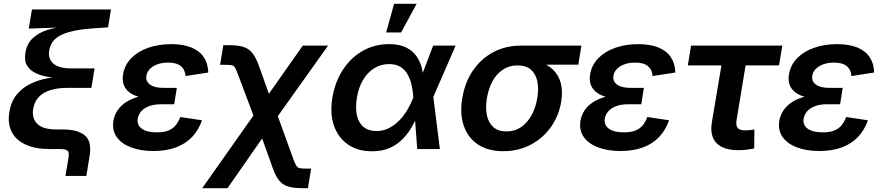

<svg xmlns="http://www.w3.org/2000/svg" viewBox="-20 -777 4603 1001"><path d="M321.3 140.1 336.4 49.8Q339.8 29.3 337.4 18.6Q335 7.8 323.7 3.9Q312.5 0 289.1 0H238.8Q164.6 0 114 -22.9Q63.5 -45.9 41.3 -89.1Q19 -132.3 28.8 -192.9Q38.1 -250 68.8 -285.9Q99.6 -321.8 142.6 -341.8Q185.5 -361.8 232.9 -369.9Q280.3 -377.9 323.2 -378.4L322.3 -368.7Q281.2 -369.1 241.2 -374.5Q201.2 -379.9 169.7 -394Q138.2 -408.2 121.8 -434.1Q105.5 -460 112.3 -501Q119.6 -548.3 149.9 -577.1Q180.2 -606 226.3 -620.6Q272.5 -635.3 326.7 -639.6L329.1 -634.8L129.9 -627.9L146.5 -727.5H558.6L543.5 -634.3L468.8 -629.4Q362.8 -622.6 304.9 -597.4Q247.1 -572.3 236.8 -516.1Q229 -472.2 257.3 -446.3Q285.6 -420.4 352.5 -420.4H473.1L456.5 -318.8H330.1Q280.8 -318.8 243.4 -307.4Q206.1 -295.9 183.1 -272.2Q160.2 -248.5 153.3 -211.4Q144.5 -161.1 174.1 -131.6Q203.6 -102.1 272.9 -102.1H309.1Q385.7 -102.1 422.9 -70.3Q460 -38.6 446.8 38.1L430.2 140.1Z M779.8 10.3Q712.9 10.3 662.8 -8.8Q612.8 -27.8 588.1 -63.2Q563.5 -98.6 571.3 -147.5Q576.2 -176.8 592.8 -201.7Q609.4 -226.6 638.2 -245.1Q667 -263.7 709.2 -274.4Q751.5 -285.2 807.6 -285.2H896.5L888.2 -233.4H818.4Q784.7 -233.4 758.8 -224.1Q732.9 -214.8 717.5 -198Q702.1 -181.2 698.2 -159.2Q692.4 -126.5 718.5 -106.7Q744.6 -86.9 797.9 -86.9Q833 -86.9 856.4 -95.9Q879.9 -105 895 -122.8Q910.2 -140.6 919.9 -167L1033.2 -149.9Q1015.6 -99.1 981.7 -63.2Q947.8 -27.3 897.2 -8.5Q846.7 10.3 779.8 10.3ZM805.2 -260.3Q751 -260.3 713.6 -269.5Q676.3 -278.8 654.3 -295.9Q632.3 -313 624.5 -336.7Q616.7 -360.4 621.6 -389.2Q629.9 -439 665 -474.4Q700.2 -509.8 753.9 -528.3Q807.6 -546.9 872.6 -546.9Q935.1 -546.9 977.5 -529.5Q1020 -512.2 1042.2 -479Q1064.5 -445.8 1065.9 -398.9L947.3 -380.4Q945.3 -413.6 923.1 -432.1Q900.9 -450.7 856.4 -450.7Q809.6 -450.7 778.6 -431.2Q747.6 -411.6 743.2 -380.9Q738.8 -353 762.2 -335.9Q785.6 -318.8 833.5 -318.8H901.9L892.6 -260.3Z M1034.2 204.1 1350.6 -244.6H1401.9L1509.3 52.2Q1518.1 75.7 1524.4 86.2Q1530.8 96.7 1541.5 99.4Q1552.2 102.1 1572.8 102.1H1602.1L1585.4 204.1H1559.1Q1513.7 204.1 1484.6 196Q1455.6 188 1436.8 165.8Q1418 143.6 1402.3 100.6L1346.7 -55.2L1166 204.1ZM1324.2 -114.3 1221.7 -386.2Q1212.4 -411.6 1206.1 -422.9Q1199.7 -434.1 1189.9 -436.5Q1180.2 -439 1158.7 -439H1127.4L1144.5 -541.5H1173.3Q1218.3 -541.5 1246.8 -533.2Q1275.4 -524.9 1294.4 -502Q1313.5 -479 1329.6 -434.6L1381.8 -288.1L1558.6 -539.1H1690.4L1387.7 -114.3Z M1919.4 11.7Q1844.7 11.7 1793.7 -23.9Q1742.7 -59.6 1720.9 -122.6Q1699.2 -185.5 1712.9 -268.1Q1727.1 -351.6 1768.3 -414.3Q1809.6 -477.1 1871.3 -512Q1933.1 -546.9 2008.8 -546.9Q2063 -546.9 2097.4 -529.5Q2131.8 -512.2 2151.4 -483.9Q2170.9 -455.6 2179.2 -422.1Q2187.5 -388.7 2189.5 -356.4H2228.5L2238.8 -273.4L2273.4 0H2155.3L2134.8 -271Q2132.8 -302.7 2126 -333.3Q2119.1 -363.8 2105.5 -388.4Q2091.8 -413.1 2068.4 -428Q2044.9 -442.9 2008.8 -442.9Q1966.3 -442.9 1931.6 -421.6Q1897 -400.4 1873.3 -361.3Q1849.6 -322.3 1840.8 -267.6Q1832 -214.4 1840.8 -175.3Q1849.6 -136.2 1875.5 -115Q1901.4 -93.8 1942.4 -93.8Q1978.5 -93.8 2008.5 -109.4Q2038.6 -125 2062.7 -150.1Q2086.9 -175.3 2105 -206.3Q2123 -237.3 2134.8 -268.1L2238.3 -539.1H2355.5L2237.3 -268.1L2200.2 -187H2162.6Q2148.9 -154.8 2129.6 -119.9Q2110.4 -85 2082.3 -55.2Q2054.2 -25.4 2014.4 -6.8Q1974.6 11.7 1919.4 11.7ZM1993.2 -607.9 2034.7 -757.3H2152.3L2071.3 -607.9Z M2604 11.2Q2524.9 11.2 2472.4 -23.4Q2419.9 -58.1 2398.2 -120.4Q2376.5 -182.6 2390.1 -265.1Q2403.8 -348.1 2446 -409.7Q2488.3 -471.2 2552.2 -505.1Q2616.2 -539.1 2694.8 -539.1H3011.2L2995.1 -439.9H2763.7L2678.2 -436Q2635.3 -436 2602.3 -414.3Q2569.3 -392.6 2548.1 -354.2Q2526.9 -315.9 2518.6 -265.6Q2510.3 -216.3 2518.3 -176.8Q2526.4 -137.2 2551.8 -114.5Q2577.1 -91.8 2620.6 -91.8Q2664.1 -91.8 2697 -114.5Q2730 -137.2 2751.5 -176.5Q2772.9 -215.8 2781.2 -265.6Q2789.6 -316.4 2781 -354.7Q2772.5 -393.1 2747.1 -414.6Q2721.7 -436 2678.7 -436L2684.1 -471.2Q2740.2 -471.2 2785.4 -457.5Q2830.6 -443.8 2860.8 -416Q2891.1 -388.2 2903.1 -345.9Q2915 -303.7 2905.8 -246.1Q2893.6 -172.9 2852.1 -114.5Q2810.5 -56.2 2746.8 -22.5Q2683.1 11.2 2604 11.2Z M3214.8 10.3Q3147.9 10.3 3097.9 -8.8Q3047.9 -27.8 3023.2 -63.2Q2998.5 -98.6 3006.3 -147.5Q3011.2 -176.8 3027.8 -201.7Q3044.4 -226.6 3073.2 -245.1Q3102.1 -263.7 3144.3 -274.4Q3186.5 -285.2 3242.7 -285.2H3331.5L3323.2 -233.4H3253.4Q3219.7 -233.4 3193.8 -224.1Q3168 -214.8 3152.6 -198Q3137.2 -181.2 3133.3 -159.2Q3127.4 -126.5 3153.6 -106.7Q3179.7 -86.9 3232.9 -86.9Q3268.1 -86.9 3291.5 -95.9Q3314.9 -105 3330.1 -122.8Q3345.2 -140.6 3355 -167L3468.3 -149.9Q3450.7 -99.1 3416.7 -63.2Q3382.8 -27.3 3332.3 -8.5Q3281.7 10.3 3214.8 10.3ZM3240.2 -260.3Q3186 -260.3 3148.7 -269.5Q3111.3 -278.8 3089.4 -295.9Q3067.4 -313 3059.6 -336.7Q3051.8 -360.4 3056.6 -389.2Q3064.9 -439 3100.1 -474.4Q3135.3 -509.8 3189 -528.3Q3242.7 -546.9 3307.6 -546.9Q3370.1 -546.9 3412.6 -529.5Q3455.1 -512.2 3477.3 -479Q3499.5 -445.8 3501 -398.9L3382.3 -380.4Q3380.4 -413.6 3358.2 -432.1Q3335.9 -450.7 3291.5 -450.7Q3244.6 -450.7 3213.6 -431.2Q3182.6 -411.6 3178.2 -380.9Q3173.8 -353 3197.3 -335.9Q3220.7 -318.8 3268.6 -318.8H3336.9L3327.6 -260.3Z M3828.6 5.9Q3750.5 5.9 3715.1 -31.5Q3679.7 -68.8 3691.4 -140.1L3741.2 -436H3565.9L3583 -539.1H4058.6L4041.5 -436H3867.2L3820.3 -152.3Q3815.4 -124 3825.4 -110.6Q3835.4 -97.2 3865.2 -97.2Q3874.5 -97.2 3888.9 -98.6Q3903.3 -100.1 3913.1 -101.6L3912.1 -3.4Q3891.6 1.5 3870.4 3.7Q3849.1 5.9 3828.6 5.9Z M4251.5 10.3Q4184.6 10.3 4134.5 -8.8Q4084.5 -27.8 4059.8 -63.2Q4035.2 -98.6 4043 -147.5Q4047.9 -176.8 4064.5 -201.7Q4081.1 -226.6 4109.9 -245.1Q4138.7 -263.7 4180.9 -274.4Q4223.1 -285.2 4279.3 -285.2H4368.2L4359.9 -233.4H4290Q4256.3 -233.4 4230.5 -224.1Q4204.6 -214.8 4189.2 -198Q4173.8 -181.2 4169.9 -159.2Q4164.1 -126.5 4190.2 -106.7Q4216.3 -86.9 4269.5 -86.9Q4304.7 -86.9 4328.1 -95.9Q4351.6 -105 4366.7 -122.8Q4381.8 -140.6 4391.6 -167L4504.9 -149.9Q4487.3 -99.1 4453.4 -63.2Q4419.4 -27.3 4368.9 -8.5Q4318.4 10.3 4251.5 10.3ZM4276.9 -260.3Q4222.7 -260.3 4185.3 -269.5Q4147.9 -278.8 4126 -295.9Q4104 -313 4096.2 -336.7Q4088.4 -360.4 4093.3 -389.2Q4101.6 -439 4136.7 -474.4Q4171.9 -509.8 4225.6 -528.3Q4279.3 -546.9 4344.2 -546.9Q4406.7 -546.9 4449.2 -529.5Q4491.7 -512.2 4513.9 -479Q4536.1 -445.8 4537.6 -398.9L4418.9 -380.4Q4417 -413.6 4394.8 -432.1Q4372.6 -450.7 4328.1 -450.7Q4281.2 -450.7 4250.2 -431.2Q4219.2 -411.6 4214.8 -380.9Q4210.4 -353 4233.9 -335.9Q4257.3 -318.8 4305.2 -318.8H4373.5L4364.3 -260.3Z"/></svg>

Font: Inter 18pt SemiBold
Style: Italic
Weight: 600
Italic angle: -9.3988°
Designer: Rasmus Andersson
Foundry: rsms
Version: Version 4.001;git-66647c0bb